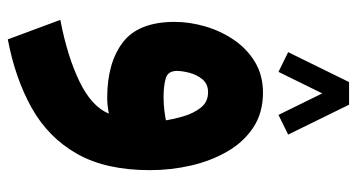

<svg xmlns="http://www.w3.org/2000/svg" viewBox="-240 -446 954 514"><g transform="rotate(90 237.0 -189.0)"><path d="M340.3 -483.4 287.6 -457.5 230 -574.7 172.4 -457.5 119.6 -483.4 199.7 -646.5H260.3ZM435.5 -113.3Q435.5 4.4 392.1 81.3Q348.6 158.2 269.8 202.6Q190.9 247.1 85.4 267.1L33.2 126.5Q130.4 107.9 197.8 75.4Q265.1 43 284.2 -3.4Q261.7 1 241.7 1Q148.4 1 93.5 -40.8Q38.6 -82.5 38.6 -179.7Q38.6 -219.2 50.5 -260.7Q62.5 -302.2 86.2 -337.4Q109.9 -372.6 145.5 -394.3Q181.2 -416 228 -416Q281.7 -416 320.8 -390.4Q359.9 -364.7 385.3 -321Q410.6 -277.3 423.1 -223.6Q435.5 -169.9 435.5 -113.3ZM238.8 -149.9Q259.8 -149.9 276.4 -152.1Q293 -154.3 302.2 -156.2Q299.3 -175.3 291.7 -201.9Q284.2 -228.5 268.8 -248.8Q253.4 -269 227.1 -269Q205.1 -269 192.6 -254.2Q180.2 -239.3 175 -219.7Q169.9 -200.2 169.9 -185.5Q169.9 -161.1 190.4 -155.5Q210.9 -149.9 238.8 -149.9Z"/></g></svg>

Font: Vazirmatn UI FD Black
Style: Regular
Weight: 900
Designer: Saber Rastikerdar
Foundry: Saber Rastikerdar
Version: Version 33.003